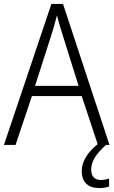

<svg xmlns="http://www.w3.org/2000/svg" viewBox="-20 -736 577 975"><path d="M443 125C443 80 472 42 518 0H536L300 -716H241L0 0H59L142 -248H395L476 -4C427 35 395 83 395 132C395 189 427 219 484 219C505 219 521 216 534 211V171C525 174 510 178 492 178C460 178 443 159 443 125ZM297 -562 379 -300H158L242 -562C251 -590 261 -624 269 -658C277 -627 289 -587 297 -562Z"/></svg>

Font: Noto Sans Gujarati UI SemiCondensed Light
Style: Regular
Weight: 300
Width: 4
Designer: Jelle Bosma - Monotype Design Team, Universal Thirst
Foundry: Monotype Imaging Inc.
Version: Version 2.106